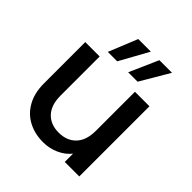

<svg xmlns="http://www.w3.org/2000/svg" viewBox="-209 -915 1066 1066"><g transform="rotate(45 324.5 -381.5)"><path d="M574 -551V0H460V-65Q433 -31 389.5 -11.5Q346 8 297 8Q232 8 180.5 -19Q129 -46 99.5 -99Q70 -152 70 -227V-551H183V-244Q183 -170 220 -130.5Q257 -91 321 -91Q385 -91 422.5 -130.5Q460 -170 460 -244V-551ZM271 -601H197L266 -771H365ZM431 -601H357L432 -771H531Z"/></g></svg>

Font: A Bank Premium Med
Style: Regular
Weight: 500
Designer: Ninad Kale (Devanagari), Jonny Pinhorn (Latin), Htun Naung (Myanmar)
Foundry: Indian Type Foundry
Version: 4.004